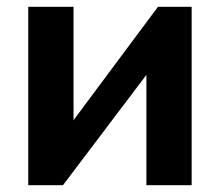

<svg xmlns="http://www.w3.org/2000/svg" viewBox="-20 -544 646 564"><path d="M196 -191 444 -524H543V0H410V-324L165 0H63V-524H196Z"/></svg>

Font: IngvarSans
Style: Bold
Weight: 700
Version: Version 3.000